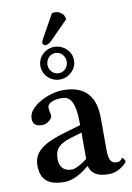

<svg xmlns="http://www.w3.org/2000/svg" viewBox="-93 -893 662 961"><g transform="rotate(-10 238.0 -412.5)"><path d="M281 -48H283C295 -10 321 10 381 10C436 10 474 -33 474 -38C474 -45 465 -58 461 -58C455 -58 454 -42 430 -42C391 -42 390 -80 390 -126V-271C390 -415 308 -444 226 -444C153 -444 48 -392 48 -332C48 -306 59 -290 95 -290C123 -290 147 -314 147 -328C147 -340 141 -351 141 -371C141 -393 174 -406 212 -406C254 -406 282 -384 282 -257L210 -236C107 -206 36 -174 36 -95C36 -26 69 10 156 10C198 10 243 -15 281 -48ZM137 -582C137 -536 176 -499 222 -499C269 -499 308 -537 308 -582C308 -629 267 -665 222 -665C175 -665 137 -628 137 -582ZM282 -85C257 -65 222 -45 204 -45C156 -45 141 -75 141 -110C141 -151 155 -181 225 -202L282 -219ZM240 -833 174 -715C169 -707 167 -699 167 -693C167 -688 174 -681 180 -681C188 -681 199 -684 210 -695L306 -792L298 -813C292 -822 277 -835 253 -835C249 -835 242 -834 240 -833ZM222 -634C249 -634 271 -611 271 -582C271 -556 251 -531 222 -531C193 -531 173 -556 173 -582C173 -610 194 -634 222 -634Z"/></g></svg>

Font: Libertinus Serif Semibold
Style: Regular
Weight: 600
Designer: Philipp H. Poll, Khaled Hosny
Foundry: Caleb Maclennan
Version: Version 7.050;RELEASE